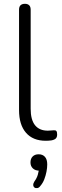

<svg xmlns="http://www.w3.org/2000/svg" viewBox="-20 -731 325 1008"><path d="M220 8Q153 8 116.5 -34Q80 -76 80 -153V-680Q80 -696 88 -703.5Q96 -711 111 -711Q125 -711 133 -703.5Q141 -696 141 -680V-160Q141 -102 164 -73.5Q187 -45 231 -45Q241 -45 248 -46Q255 -47 262 -47Q271 -48 275.5 -43.5Q280 -39 280 -25Q280 -11 273 -4Q266 3 250 6Q243 7 235.5 7.5Q228 8 220 8ZM192 245Q185 255 176 256.5Q167 258 161 253.5Q155 249 154.5 240.5Q154 232 161 221Q173 205 178.5 186.5Q184 168 184 153L187 165Q165 165 152.5 153Q140 141 140 122Q140 102 151.5 90.5Q163 79 183 79Q204 79 216 92.5Q228 106 228 132Q228 150 224 170.5Q220 191 212.5 210.5Q205 230 192 245Z"/></svg>

Font: Nunito ExtraLight Light
Style: Regular
Weight: 300
Version: Version 3.602